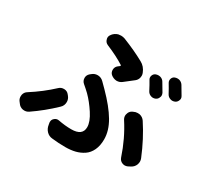

<svg xmlns="http://www.w3.org/2000/svg" viewBox="-165 -993 1330 1264"><g transform="rotate(30 500.0 -361.5)"><path d="M723.6 -612.3Q714.8 -626 720.2 -642.1Q725.6 -658.2 740.2 -664.1Q750 -668 759.8 -668Q767.6 -668 775.4 -666Q793.9 -660.2 802.7 -644.5Q820.3 -616.2 839.8 -582Q844.7 -572.3 844.7 -562.5Q844.7 -555.7 841.8 -549.8Q835.9 -532.2 820.3 -525.4Q810.5 -521.5 801.8 -521.5Q793.9 -521.5 786.1 -524.4Q768.6 -530.3 759.8 -546.9Q740.2 -585 723.6 -612.3ZM843.8 -657.2Q835 -670.9 839.8 -687Q844.7 -703.1 859.4 -709Q869.1 -712.9 878.9 -712.9Q886.7 -712.9 894.5 -710.9Q912.1 -705.1 921.9 -689.5Q940.4 -660.2 959 -627Q964.8 -618.2 964.8 -608.4Q964.8 -602.5 961.9 -595.7Q956.1 -579.1 940.4 -572.3Q930.7 -568.4 921.9 -568.4Q914.1 -568.4 906.2 -571.3Q888.7 -577.1 879.9 -593.8Q862.3 -627 843.8 -657.2ZM578.1 -512.7Q560.5 -499 539.1 -499Q538.1 -499 536.1 -499Q512.7 -501 494.1 -516.6Q480.5 -529.3 480.5 -548.8Q480.5 -571.3 498 -585Q502.9 -588.9 510.7 -594.7Q515.6 -598.6 509.8 -603.5Q455.1 -638.7 371.1 -673.8Q351.6 -682.6 346.7 -703.1Q344.7 -709 344.7 -714.8Q344.7 -728.5 354.5 -740.2L355.5 -742.2Q372.1 -762.7 396.5 -769.5Q407.2 -771.5 417 -771.5Q431.6 -771.5 445.3 -766.6Q541 -728.5 611.3 -689.5Q646.5 -670.9 662.1 -629.9Q666 -620.1 666 -609.4Q666 -602.5 664.1 -594.7Q659.2 -576.2 644.5 -564.5Q607.4 -535.2 578.1 -512.7ZM362.3 42Q336.9 40 318.8 21.5Q300.8 2.9 296.9 -23.4L293.9 -40Q293.9 -43 293.9 -45.9Q293.9 -62.5 306.6 -73.2Q318.4 -84 333 -84Q336.9 -84 341.8 -83Q392.6 -73.2 439.5 -73.2Q524.4 -73.2 524.4 -137.7Q524.4 -178.7 487.8 -234.9Q451.2 -291 411.1 -331.1Q388.7 -352.5 364.3 -373Q346.7 -387.7 346.7 -411.1Q346.7 -431.6 363.3 -446.3L373 -454.1Q390.6 -468.8 413.1 -468.8Q414.1 -468.8 416 -468.8Q440.4 -467.8 458 -450.2Q484.4 -423.8 497.1 -411.1Q580.1 -327.1 620.6 -258.3Q661.1 -189.5 661.1 -124Q661.1 -76.2 645 -41.5Q628.9 -6.8 600.6 12.2Q572.3 31.2 538.6 39.6Q504.9 47.9 463.9 47.9Q413.1 47.9 362.3 42ZM933.6 -138.7Q938.5 -127 938.5 -115.2Q938.5 -104.5 934.6 -92.8Q925.8 -69.3 903.3 -57.6L884.8 -47.9Q874 -43 863.3 -43Q854.5 -43 844.7 -46.9Q825.2 -54.7 817.4 -76.2Q777.3 -197.3 710.9 -299.8Q702.1 -313.5 702.1 -328.1Q702.1 -335 704.1 -340.8Q709 -363.3 728.5 -374L735.4 -377Q750 -384.8 765.6 -384.8Q773.4 -384.8 781.2 -383.8Q805.7 -377.9 819.3 -357.4Q884.8 -257.8 933.6 -138.7ZM230.5 -265.6Q245.1 -279.3 265.6 -279.3Q267.6 -279.3 269.5 -279.3Q292 -278.3 305.7 -259.8L310.5 -253.9Q325.2 -236.3 325.2 -213.9Q325.2 -185.5 304.7 -167Q228.5 -93.8 142.6 -35.2Q127.9 -25.4 110.4 -25.4Q104.5 -25.4 98.6 -26.4Q75.2 -31.2 61.5 -51.8L51.8 -64.5Q43 -78.1 43 -93.8Q43 -99.6 43.9 -106.4Q48.8 -128.9 68.4 -140.6Q156.2 -196.3 230.5 -265.6Z"/></g></svg>

Font: Gen Jyuu Gothic Bold
Style: Bold
Weight: 700
Designer: [Source Han Sans]
Ryoko NISHIZUKA  (kana & ideographs); Paul D. Hunt (Latin, Greek & Cyrillic); Wenlong ZHANG  (bopomofo
Version: Version 1.002.20150607